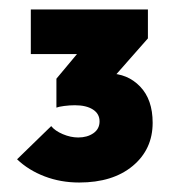

<svg xmlns="http://www.w3.org/2000/svg" viewBox="-20 -726 374 405"><path d="M147 -341Q108 -341 74 -354Q40 -367 16 -390L88 -460Q96 -450 112.5 -443Q129 -436 145 -436Q164 -436 177 -445Q190 -454 190 -470Q190 -486 176 -495Q162 -504 138 -504Q127 -504 115.5 -502.5Q104 -501 99 -499L150 -561Q173 -566 186.5 -568.5Q200 -571 209 -571Q249 -571 275.5 -543.5Q302 -516 302 -467Q302 -411 260 -376Q218 -341 147 -341ZM99 -499V-560L170 -645H292L218 -561ZM45 -612V-706H292V-645L209 -612Z"/></svg>

Font: Outfit-Bold
Style: Bold
Weight: 700
Designer: Rodrigo Fuenzalida
Foundry: fragTYPE
Version: Version 1.000